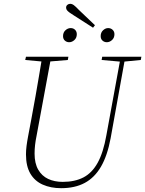

<svg xmlns="http://www.w3.org/2000/svg" viewBox="-20 -971 760 1005"><path d="M211 -648 112 -657 116 -674H338L335 -657L227 -648ZM300 14Q246 14 204 -4.5Q162 -23 139 -62Q116 -101 116 -163Q116 -184 119 -207.5Q122 -231 127 -257L143 -342Q156 -413 166 -468Q176 -523 184 -572.5Q192 -622 201 -674H248L171 -258Q166 -234 163.5 -211.5Q161 -189 161 -167Q161 -116 180 -83Q199 -50 232 -34.5Q265 -19 308 -19Q372 -19 417 -42.5Q462 -66 491.5 -119.5Q521 -173 537 -264L612 -674H636L559 -247Q542 -156 508.5 -98.5Q475 -41 423.5 -13.5Q372 14 300 14ZM614 -648 512 -657 515 -674H720L717 -657L624 -648ZM342 -750Q329 -750 319.5 -758.5Q310 -767 310 -782Q310 -801 322.5 -812.5Q335 -824 350 -824Q364 -824 373 -815Q382 -806 382 -792Q382 -773 369.5 -761.5Q357 -750 342 -750ZM467 -826 367 -890Q354 -898 345 -904.5Q336 -911 331 -917Q326 -923 326 -931Q326 -940 332.5 -945.5Q339 -951 347 -951Q357 -951 366.5 -944Q376 -937 393 -919L477 -839ZM539 -750Q526 -750 516.5 -758.5Q507 -767 507 -782Q507 -801 519.5 -812.5Q532 -824 546 -824Q560 -824 569.5 -815Q579 -806 579 -792Q579 -773 566.5 -761.5Q554 -750 539 -750Z"/></svg>

Font: Source Serif 4 48pt Light
Style: Italic
Weight: 300
Italic angle: -12°
Designer: Frank Grießhammer
Foundry: Adobe Systems Incorporated
Version: Version 4.004;hotconv 1.0.116;makeotfexe 2.5.65601